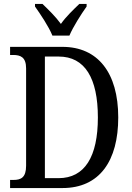

<svg xmlns="http://www.w3.org/2000/svg" viewBox="-20 -951 667 971"><path d="M245 -771H331C350 -816 391 -880 418 -918V-931H381C350 -901 313 -866 288 -830C262 -866 226 -901 195 -931H157V-918C184 -880 227 -816 245 -771ZM31 0H296C484 0 578 -138 578 -357C578 -584 474 -714 296 -714H31V-673H46C84 -673 112 -662 112 -605V-113C112 -53 86 -41 48 -41H31ZM276 -50H207V-665H277C409 -665 475 -556 475 -357C475 -159 409 -50 276 -50Z"/></svg>

Font: Noto Serif Lao Condensed
Style: Regular
Weight: 400
Width: 3
Designer: Monotype Design Team
Foundry: Monotype Imaging Inc.
Version: Version 2.003